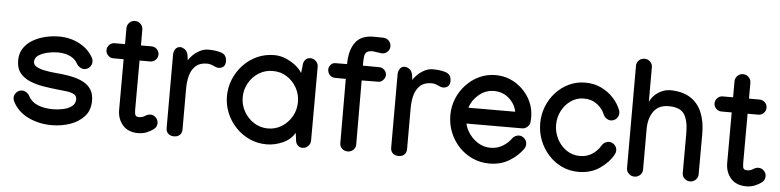

<svg xmlns="http://www.w3.org/2000/svg" viewBox="-44 -937 4776 1175"><g transform="rotate(5 2343.5 -349.0)"><path d="M293.9 -535.6Q363.8 -535.6 420.7 -505.1Q477.5 -474.6 504.9 -422.9Q510.7 -412.6 510.7 -399.4Q510.7 -379.4 496.3 -365Q481.9 -350.6 461.9 -350.6Q449.7 -350.6 436.8 -358.6Q423.8 -366.7 418.5 -377.4Q402.3 -407.7 370.1 -422.9Q337.9 -438 293.5 -438Q267.6 -438 234.9 -431.2Q202.1 -424.3 178.2 -409.2Q154.3 -394 154.3 -368.2Q154.3 -349.1 174.1 -338.1Q193.8 -327.1 222.9 -321.3Q252 -315.4 281.2 -312.7Q310.5 -310.1 329.1 -308.1Q365.2 -304.2 400.4 -296.1Q435.5 -288.1 464.8 -272.5Q494.1 -256.8 511.5 -230Q528.8 -203.1 528.8 -161.6Q528.8 -102.5 494.6 -64.9Q460.4 -27.3 407.2 -9.3Q354 8.8 295.9 8.8Q216.3 8.8 151.1 -22.7Q85.9 -54.2 54.7 -114.7Q48.8 -126.5 48.8 -137.7Q48.8 -157.7 63.2 -172.1Q77.6 -186.5 97.7 -186.5Q110.4 -186.5 123.3 -178.5Q136.2 -170.4 141.6 -159.2Q160.6 -122.1 200.4 -105.5Q240.2 -88.9 295.4 -88.9Q324.7 -88.9 356.2 -95.5Q387.7 -102.1 409.4 -118.2Q431.2 -134.3 431.2 -162.1Q431.2 -183.6 412.4 -193.1Q393.6 -202.6 367.4 -205.6Q341.3 -208.5 318.8 -210.9Q275.9 -215.3 230 -222.4Q184.1 -229.5 144.8 -245.1Q105.5 -260.7 81.1 -290Q56.6 -319.3 56.6 -368.2Q56.6 -412.1 77.9 -443.8Q99.1 -475.6 134.3 -495.8Q169.4 -516.1 211.2 -525.9Q252.9 -535.6 293.9 -535.6Z M699.7 -622.1Q699.7 -642.1 713.9 -656.5Q728 -670.9 748.5 -670.9Q768.6 -670.9 783 -656.5Q797.4 -642.1 797.4 -622.1V-524.9H862.8Q881.8 -524.9 895.5 -511.2Q909.2 -497.6 909.2 -478.5Q909.2 -459.5 895.5 -445.8Q881.8 -432.1 862.8 -432.1H796.9L796.4 -129.9V-128.9Q796.4 -105 801.8 -95.9Q807.1 -86.9 823.7 -86.9Q844.7 -86.9 860.8 -98.1Q866.7 -102.1 875 -105.2Q883.3 -108.4 891.1 -108.4Q911.1 -108.4 925.5 -94.2Q939.9 -80.1 939.9 -60.1Q939.9 -36.1 920.4 -21.5Q901.9 -7.3 877.9 2Q854 11.2 826.7 11.2Q765.1 11.2 731.9 -26.6Q698.7 -64.5 698.7 -121.1V-125.5L699.2 -431.6H636.2Q617.2 -431.6 603.5 -445.3Q589.8 -459 589.8 -478Q589.8 -497.1 603.5 -510.7Q617.2 -524.4 636.2 -524.4H699.7Z M1324.2 -473.1Q1324.2 -434.1 1286.6 -429.7Q1272.9 -428.2 1252 -438.7Q1231 -449.2 1209.5 -449.2Q1167 -449.2 1142.1 -427.5Q1117.2 -405.8 1106.4 -369.1Q1095.7 -332.5 1095.7 -287.1V-35.2Q1095.7 -13.7 1082.8 -1Q1069.8 11.7 1046.9 11.7Q1024.4 11.7 1011.2 -1Q998 -13.7 998 -35.6V-485.4Q998 -507.3 1009 -521.5Q1020 -535.6 1039.1 -535.6Q1050.3 -535.6 1065.2 -526.1Q1080.1 -516.6 1085.9 -493.7L1090.8 -458.5Q1097.2 -472.2 1115.2 -490.2Q1133.3 -508.3 1158.2 -521.7Q1183.1 -535.2 1210 -535.2Q1259.8 -535.2 1292 -523.7Q1324.2 -512.2 1324.2 -473.1Z M1616.2 -537.1Q1652.3 -537.1 1686.8 -522.7Q1721.2 -508.3 1748.3 -486.6Q1775.4 -464.8 1788.6 -441.9L1793.9 -488.8Q1793.9 -508.8 1805.7 -523.2Q1817.4 -537.6 1837.4 -537.6Q1857.4 -537.6 1871.8 -523.2Q1886.2 -508.8 1886.2 -488.8V-487.8L1885.3 -35.6Q1885.3 -15.6 1870.8 -1.2Q1856.4 13.2 1836.4 13.2Q1816.4 13.2 1804.7 -1.2Q1793 -15.6 1793 -35.6L1787.6 -74.7Q1762.2 -31.2 1713.4 -10Q1664.6 11.2 1615.2 11.2Q1560.1 11.2 1511.7 -10.5Q1463.4 -32.2 1426.8 -70.3Q1390.1 -108.4 1369.4 -157.7Q1348.6 -207 1348.6 -261.7Q1348.6 -315.9 1368.9 -365.5Q1389.2 -415 1425.5 -453.9Q1461.9 -492.7 1510.5 -514.9Q1559.1 -537.1 1616.2 -537.1ZM1784.7 -262.7Q1784.7 -310.5 1762.5 -350.6Q1740.2 -390.6 1702.1 -415Q1664.1 -439.5 1615.2 -439.5Q1567.4 -439.5 1528.8 -415Q1490.2 -390.6 1467.8 -350.3Q1445.3 -310.1 1445.3 -263.2Q1445.3 -215.8 1468.3 -175.5Q1491.2 -135.3 1530 -110.8Q1568.8 -86.4 1615.7 -86.4Q1662.6 -86.4 1700.9 -110.8Q1739.3 -135.3 1762 -175.5Q1784.7 -215.8 1784.7 -262.7Z M1952.1 -479.5Q1952.1 -493.7 1963.6 -507.1Q1975.1 -520.5 1991.7 -520.5L2064 -521V-527.3Q2065.4 -609.9 2101.1 -656.7Q2136.7 -703.6 2216.8 -702.1L2270.5 -701.2Q2290.5 -701.2 2304.7 -686.8Q2318.8 -672.4 2318.8 -652.3Q2318.8 -632.3 2304.7 -618.7Q2290.5 -605 2270 -605L2215.3 -612.8Q2189.9 -612.8 2178.5 -605.2Q2167 -597.7 2163.8 -578.6Q2160.6 -559.6 2161.1 -524.4L2161.6 -520L2260.3 -519.5Q2279.8 -519.5 2293.2 -506.3Q2306.6 -493.2 2306.6 -474.6Q2306.6 -459 2293.9 -444.6Q2281.2 -430.2 2265.1 -430.2L2161.6 -429.2L2162.6 -35.6V-35.2Q2162.6 -15.6 2148.2 -2.2Q2133.8 11.2 2113.8 11.2Q2093.8 11.2 2079.3 -2.2Q2064.9 -15.6 2064.9 -35.2V-35.6L2064 -430.2L1998.5 -430.7Q1979 -430.7 1965.6 -444.3Q1952.1 -458 1952.1 -479.5Z M2703.6 -473.1Q2703.6 -434.1 2666 -429.7Q2652.3 -428.2 2631.3 -438.7Q2610.4 -449.2 2588.9 -449.2Q2546.4 -449.2 2521.5 -427.5Q2496.6 -405.8 2485.8 -369.1Q2475.1 -332.5 2475.1 -287.1V-35.2Q2475.1 -13.7 2462.2 -1Q2449.2 11.7 2426.3 11.7Q2403.8 11.7 2390.6 -1Q2377.4 -13.7 2377.4 -35.6V-485.4Q2377.4 -507.3 2388.4 -521.5Q2399.4 -535.6 2418.5 -535.6Q2429.7 -535.6 2444.6 -526.1Q2459.5 -516.6 2465.3 -493.7L2470.2 -458.5Q2476.6 -472.2 2494.6 -490.2Q2512.7 -508.3 2537.6 -521.7Q2562.5 -535.2 2589.4 -535.2Q2639.2 -535.2 2671.4 -523.7Q2703.6 -512.2 2703.6 -473.1Z M2975.6 -533.2Q3040.5 -533.2 3094.7 -501Q3148.9 -468.8 3181.9 -414.3Q3214.8 -359.9 3214.8 -293.5Q3214.8 -279.8 3213.4 -265.6Q3211.4 -247.6 3197 -235.1Q3182.6 -222.7 3164.6 -222.7L2823.2 -222.2Q2831.5 -187 2854.5 -156.2Q2877.4 -125.5 2910.4 -106.4Q2943.4 -87.4 2982.4 -87.4Q3024.4 -87.4 3057.6 -107.9Q3090.8 -128.4 3109.4 -155.3Q3115.2 -164.6 3127.2 -170.9Q3139.2 -177.2 3149.9 -177.2Q3169.9 -177.2 3184.3 -162.6Q3198.7 -147.9 3198.7 -127.9Q3198.7 -112.3 3189.9 -100.1Q3159.7 -55.7 3106.7 -23.2Q3053.7 9.3 2983.9 9.3Q2927.7 9.3 2879.6 -12.7Q2831.5 -34.7 2795.9 -72.8Q2760.3 -110.8 2740.5 -160.4Q2720.7 -210 2720.7 -265.1Q2720.7 -318.4 2740.2 -366.5Q2759.8 -414.6 2794.7 -452.1Q2829.6 -489.7 2876 -511.5Q2922.4 -533.2 2975.6 -533.2ZM3114.3 -320.3Q3105 -368.2 3066.4 -401.9Q3027.8 -435.5 2975.6 -435.5Q2922.4 -435.5 2881.6 -400.9Q2840.8 -366.2 2826.7 -319.8Z M3272.9 -263.2Q3272.9 -317.4 3292 -366.2Q3311 -415 3345.7 -453.1Q3380.4 -491.2 3426.5 -513.2Q3472.7 -535.2 3526.9 -535.2Q3580.6 -535.2 3624.3 -514.4Q3668 -493.7 3699.5 -459.7Q3731 -425.8 3746.6 -385.7Q3750 -377.4 3750 -367.2Q3750 -347.2 3735.6 -332.8Q3721.2 -318.4 3701.2 -318.4Q3687.5 -318.4 3674.3 -327.6Q3661.1 -336.9 3655.8 -350.1Q3642.1 -385.3 3608.2 -411.4Q3574.2 -437.5 3526.9 -437.5Q3482.4 -437.5 3447 -412.8Q3411.6 -388.2 3391.1 -348.6Q3370.6 -309.1 3370.6 -263.2Q3370.6 -216.8 3391.6 -176Q3412.6 -135.3 3449.2 -110.1Q3485.8 -85 3531.7 -85Q3576.7 -85 3609.4 -107.7Q3642.1 -130.4 3658.7 -160.6Q3664.6 -171.4 3677.2 -179Q3689.9 -186.5 3702.1 -186.5Q3722.2 -186.5 3736.6 -172.1Q3751 -157.7 3751 -137.7Q3751 -125.5 3744.6 -113.8Q3716.8 -62.5 3661.6 -24.9Q3606.4 12.7 3531.7 12.7Q3476.1 12.7 3429 -9.5Q3381.8 -31.7 3346.9 -70.3Q3312 -108.9 3292.5 -158.4Q3272.9 -208 3272.9 -263.2Z M3826.2 -665Q3826.2 -684.6 3840.3 -698.5Q3854.5 -712.4 3875 -712.4Q3895 -712.4 3909.4 -698.5Q3923.8 -684.6 3923.8 -665V-452.1Q3942.4 -491.7 3978 -512.9Q4013.7 -534.2 4046.9 -534.2Q4123.5 -534.2 4172.1 -502.9Q4220.7 -471.7 4243.7 -416Q4266.6 -360.4 4266.6 -287.6V-283.2L4266.1 -36.6V-36.1Q4266.1 -16.6 4251.7 -2.7Q4237.3 11.2 4217.3 11.2Q4197.3 11.2 4182.9 -2.7Q4168.5 -16.6 4168.5 -36.1V-36.6L4168.9 -280.8V-281.7Q4168.9 -356.9 4144 -396.5Q4119.1 -436 4046.9 -436Q3985.8 -436 3955.3 -393.6Q3924.8 -351.1 3924.8 -284.2V-35.6Q3924.8 -16.1 3910.4 -2.2Q3896 11.7 3876 11.7Q3855 11.7 3840.6 -2.7Q3826.2 -17.1 3826.2 -35.6Z M4435.1 -622.1Q4435.1 -642.1 4449.2 -656.5Q4463.4 -670.9 4483.9 -670.9Q4503.9 -670.9 4518.3 -656.5Q4532.7 -642.1 4532.7 -622.1V-524.9H4598.1Q4617.2 -524.9 4630.9 -511.2Q4644.5 -497.6 4644.5 -478.5Q4644.5 -459.5 4630.9 -445.8Q4617.2 -432.1 4598.1 -432.1H4532.2L4531.7 -129.9V-128.9Q4531.7 -105 4537.1 -95.9Q4542.5 -86.9 4559.1 -86.9Q4580.1 -86.9 4596.2 -98.1Q4602.1 -102.1 4610.4 -105.2Q4618.7 -108.4 4626.5 -108.4Q4646.5 -108.4 4660.9 -94.2Q4675.3 -80.1 4675.3 -60.1Q4675.3 -36.1 4655.8 -21.5Q4637.2 -7.3 4613.3 2Q4589.4 11.2 4562 11.2Q4500.5 11.2 4467.3 -26.6Q4434.1 -64.5 4434.1 -121.1V-125.5L4434.6 -431.6H4371.6Q4352.5 -431.6 4338.9 -445.3Q4325.2 -459 4325.2 -478Q4325.2 -497.1 4338.9 -510.7Q4352.5 -524.4 4371.6 -524.4H4435.1Z"/></g></svg>

Font: Manjari
Style: Bold
Weight: 700
Designer: Santhosh Thottingal <santhosh.thottingal@gmail.com>
Version: Version 2.000